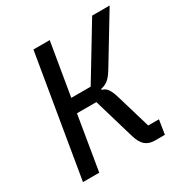

<svg xmlns="http://www.w3.org/2000/svg" viewBox="-162 -829 924 960"><g transform="rotate(-30 300.5 -349.0)"><path d="M161 -698H255L204 -394H316L500 -698H601L432 -419Q412 -387 394.5 -374.5Q377 -362 356 -358L355 -353Q365 -350 372.5 -345.5Q380 -341 386.5 -332Q393 -323 399 -309Q405 -295 411 -274L468 -82H530L517 0H460Q425 0 404 -18.5Q383 -37 371 -79L302 -313H190L138 0H44Z"/></g></svg>

Font: IBM Plex Mono Text
Style: Italic
Weight: 450
Italic angle: -9°
Monospace: yes
Designer: Mike Abbink, Paul van der Laan, Pieter van Rosmalen
Foundry: Bold Monday
Version: Version 2.1